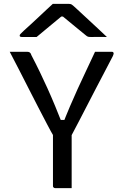

<svg xmlns="http://www.w3.org/2000/svg" viewBox="-20 -966 640 986"><path d="M348 0Q334 0 320 0Q306 0 292 0Q278 0 263 0Q260 0 257.5 -1.5Q255 -3 253.5 -5Q252 -7 252 -11Q252 -85 252 -161.5Q252 -238 252 -312H348Q348 -278 348 -242Q348 -206 348 -170Q348 -134 348 -100Q348 -74 348 -49Q348 -24 348 0ZM30 -700Q53 -700 75.5 -700Q98 -700 119 -700Q125 -700 129 -698.5Q133 -697 136 -693.5Q139 -690 141 -683Q165 -637 185 -595.5Q205 -554 224 -512Q243 -470 263.5 -420.5Q284 -371 308 -310L269 -350H333L294 -308Q319 -372 339 -419Q359 -466 378 -507.5Q397 -549 418.5 -594.5Q440 -640 468 -700Q491 -700 513 -700Q535 -700 556 -700Q561 -700 563 -695Q565 -690 560 -679Q539 -638 517 -596.5Q495 -555 473 -512.5Q451 -470 429 -427.5Q407 -385 384.5 -341.5Q362 -298 339 -255Q312 -255 296 -255.5Q280 -256 272.5 -256.5Q265 -257 261.5 -259Q258 -261 257 -264Q241 -291 221 -329.5Q201 -368 177 -414Q153 -460 128 -509.5Q103 -559 78 -607.5Q53 -656 30 -700ZM251 -946Q261 -946 277 -946Q293 -946 309.5 -946Q326 -946 335 -946Q343 -946 348.5 -942.5Q354 -939 369 -925Q377 -918 395 -901Q413 -884 436.5 -862.5Q460 -841 484 -818.5Q508 -796 529 -776Q510 -777 488 -776.5Q466 -776 448 -776Q437 -776 432 -777.5Q427 -779 419 -786Q403 -799 367 -828.5Q331 -858 279 -901L332 -881Q316 -881 300 -881Q284 -881 268 -881L320 -902Q270 -860 233 -830Q196 -800 168 -776H92Q88 -776 85.5 -777Q83 -778 82 -779.5Q81 -781 81 -783Q81 -787 85 -791.5Q89 -796 104 -810Q117 -822 136.5 -839.5Q156 -857 177.5 -877.5Q199 -898 218.5 -916Q238 -934 251 -946Z"/></svg>

Font: RecMonoLinear Nerd Font Mono
Style: Regular
Weight: 400
Monospace: yes
Version: Version 1.085; ttfautohint (v1.8.4.7-5d5b);Nerd Fonts 3.2.1